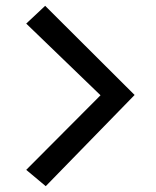

<svg xmlns="http://www.w3.org/2000/svg" viewBox="-20 -615 534 659"><path d="M137 24 70 -32 325 -288 70 -534 135 -595 442 -289Z"/></svg>

Font: Yaldevi ExtraLight Medium
Style: Regular
Weight: 500
Version: Version 1.100